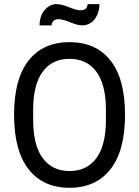

<svg xmlns="http://www.w3.org/2000/svg" viewBox="-20 -897 673 930"><path d="M404.9 -877.1H461.8Q461.8 -858.8 456.8 -841.2Q451.8 -823.6 442 -808.4Q432.2 -793.2 415.3 -783.7Q398.3 -774.1 377.5 -774.1Q356.6 -774.1 319.9 -789.1Q283.2 -804.1 263.2 -804.1Q234.1 -804.1 229.4 -774.1H171.6Q171.6 -798.4 179.8 -821Q188.1 -843.6 208.3 -860.3Q228.5 -877.1 252.8 -877.1Q277.2 -877.1 314.3 -862.1Q351.4 -847.1 368.4 -847.1Q385.3 -847.1 393.8 -853.6Q402.3 -860.1 404.9 -877.1ZM48.2 -340.8Q48.2 -515.2 118.6 -604Q189 -692.9 316.9 -692.9Q444.8 -692.9 515.2 -603.8Q585.6 -514.8 585.6 -340.8Q585.6 -166.8 515 -77.1Q444.4 12.6 316.7 12.6Q189 12.6 118.6 -76.9Q48.2 -166.4 48.2 -340.8ZM140.7 -364.9V-315.8Q140.7 -193.3 186.8 -131Q232.8 -68.6 316.7 -68.6Q400.5 -68.6 446.8 -131Q493 -193.3 493 -315.8V-364.9Q493 -487.4 446.8 -549.7Q400.5 -612.1 316.7 -612.1Q232.8 -612.1 186.8 -549.7Q140.7 -487.4 140.7 -364.9Z"/></svg>

Font: Puralecka Narrow
Style: Regular
Weight: 400
Designer: Hector Gatti, Marcela Romero, Pablo Cosgaya and Nicolas Silva
Version: Version 1.004;PS 001.004;hotconv 1.0.70;makeotf.lib2.5.58329